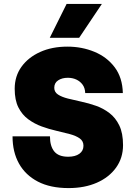

<svg xmlns="http://www.w3.org/2000/svg" viewBox="-20 -948 690 980"><path d="M330 12Q237 12 173.5 -21Q110 -54 77 -113Q44 -172 44 -252H235Q235 -202 257 -175Q279 -148 328 -148Q364 -148 385 -163Q406 -178 406 -204Q406 -228 387 -241.5Q368 -255 336.5 -263.5Q305 -272 267.5 -280.5Q230 -289 193 -302.5Q156 -316 124.5 -339Q93 -362 74 -399.5Q55 -437 55 -495Q55 -559 89.5 -607Q124 -655 184.5 -682.5Q245 -710 324 -710Q398 -710 462 -683.5Q526 -657 565.5 -604.5Q605 -552 607 -473H415Q414 -499 401.5 -516Q389 -533 369.5 -542Q350 -551 326 -551Q297 -551 277 -538Q257 -525 257 -500Q257 -478 276 -465.5Q295 -453 326.5 -445Q358 -437 395.5 -429Q433 -421 470 -408Q507 -395 538.5 -371Q570 -347 589 -307.5Q608 -268 608 -207Q608 -142 572.5 -92.5Q537 -43 474.5 -15.5Q412 12 330 12ZM234 -755 320 -928H500L384 -755Z"/></svg>

Font: Azeret Mono Thin ExtraBold
Style: Regular
Weight: 800
Version: Version 1.002